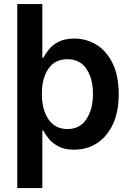

<svg xmlns="http://www.w3.org/2000/svg" viewBox="-20 -748 664 972"><path d="M355.5 9.8Q308.6 9.8 277.6 -6.1Q246.6 -22 228 -44.4Q209.5 -66.9 199.7 -86.4H194.3V204.1H67.4V-727.5H194.3V-455.6H199.7Q209 -474.6 227.1 -497.3Q245.1 -520 276.4 -536.4Q307.6 -552.7 356 -552.7Q418.9 -552.7 470 -520.5Q521 -488.3 551 -425.5Q581.1 -362.8 581.1 -272Q581.1 -182.1 551.5 -119.1Q522 -56.2 471.2 -23.2Q420.4 9.8 355.5 9.8ZM321.3 -94.7Q384.8 -94.7 417.7 -145.3Q450.7 -195.8 450.7 -272.5Q450.7 -348.6 418.2 -398.4Q385.7 -448.2 321.3 -448.2Q258.3 -448.2 225.1 -400.1Q191.9 -352.1 191.9 -272.5Q191.9 -192.9 225.6 -143.8Q259.3 -94.7 321.3 -94.7Z"/></svg>

Font: Inter SemiBold
Style: Regular
Weight: 600
Designer: Rasmus Andersson
Foundry: rsms
Version: Version 4.001;git-9221beed3